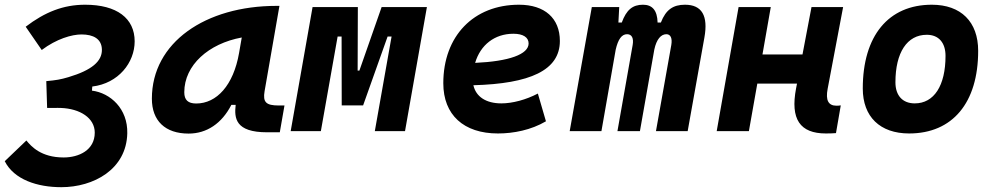

<svg xmlns="http://www.w3.org/2000/svg" viewBox="-32 -547 4154 801"><path d="M223.6 233.9C358.4 233.9 495.6 159.7 499 9.3C501.5 -93.3 428.7 -159.2 351.6 -168.9L353 -186C462.4 -199.2 529.8 -286.1 529.8 -374.5C529.8 -470.7 455.6 -527.3 323.2 -527.3C231.9 -527.3 155.3 -496.6 75.2 -435.5L142.1 -338.4C203.6 -384.8 267.6 -403.3 308.1 -403.3C356.9 -403.3 392.6 -385.3 393.1 -339.4C393.6 -291.5 351.6 -254.4 253.4 -225.1C220.2 -215.3 203.1 -212.4 161.1 -208.5L164.6 -96.7C175.3 -96.7 184.1 -96.7 191.4 -96.7C204.1 -96.7 213.4 -97.2 221.2 -96.7C302.2 -93.8 363.3 -54.7 363.3 6.3C363.3 79.6 296.9 109.9 233.4 109.9C138.7 109.9 97.7 63 78.1 39.1L-12.2 125.5C26.9 202.6 124 233.9 223.6 233.9Z M754.9 10.3C830.6 10.3 893.6 -32.2 933.1 -109.4H951.2C944.8 -54.2 949.7 4.9 1082 4.9H1135.3L1154.8 -106.9H1131.3C1077.6 -106.9 1064 -120.6 1071.8 -166.5L1133.8 -522.5H1121.6C825.2 -522.5 601.6 -370.1 601.6 -135.3C601.6 -43 657.2 10.3 754.9 10.3ZM786.6 -115.2C752.4 -115.2 736.8 -129.9 736.8 -162.1C736.8 -275.4 838.4 -365.2 976.6 -390.6L965.3 -325.7C941.9 -191.4 872.1 -115.2 786.6 -115.2Z M1180.7 0H1306.6L1376.5 -394.5H1393.1L1393.6 -107.4H1482.9L1585 -394.5H1601.6L1531.7 0H1657.7L1749 -517.6H1560.1L1467.3 -252.4H1460L1460.9 -517.6H1272Z M2059.6 -115.7C1995.6 -115.7 1953.6 -143.6 1942.9 -191.4C2178.7 -197.8 2303.7 -253.4 2303.7 -376C2303.7 -471.2 2240.2 -527.3 2133.3 -527.3C1943.8 -527.3 1817.4 -396.5 1817.4 -199.7C1817.4 -67.9 1902.3 9.8 2045.4 9.8C2109.9 9.8 2183.6 -4.4 2245.6 -41L2211.9 -156.7C2162.6 -130.9 2106.4 -115.7 2059.6 -115.7ZM1950.2 -284.7C1972.2 -359.4 2031.2 -406.2 2109.9 -406.2C2150.4 -406.2 2173.3 -391.1 2173.3 -365.7C2173.3 -320.3 2091.3 -291 1950.2 -284.7Z M2551.3 -517.6H2437L2344.7 0H2477.1L2536.6 -339.8C2546.4 -382.8 2561.5 -404.3 2584 -404.3C2604 -404.3 2612.3 -387.7 2607.4 -359.4L2543.9 0H2637.7L2697.8 -340.8C2707 -383.3 2725.6 -404.3 2748 -404.3C2765.6 -404.3 2773.4 -387.7 2768.6 -359.4L2704.6 0H2836.9L2906.7 -390.6C2922.9 -481 2896.5 -527.3 2825.7 -527.3C2776.9 -527.3 2746.1 -507.3 2725.1 -453.1H2711.4C2710 -504.4 2689 -527.3 2650.4 -527.3C2607.4 -527.3 2581.5 -506.3 2562 -453.1H2547.9Z M2958 0H3092.3L3127.4 -198.2H3293L3289.1 -178.2C3264.6 -49.8 3305.2 9.8 3413.6 9.8C3430.2 9.8 3443.4 9.3 3455.6 8.3L3475.6 -107.4C3469.2 -106.4 3463.4 -106 3458 -106C3423.8 -106 3411.6 -128.4 3420.9 -176.8L3485.4 -517.6H3353.5L3315.9 -319.8H3148.9L3183.6 -517.6H3049.3Z M3760.7 9.8C3941.9 9.8 4048.8 -118.2 4048.8 -335C4048.8 -456.1 3977.1 -527.3 3855.5 -527.3C3674.3 -527.3 3567.4 -397.5 3567.4 -177.7C3567.4 -60.1 3639.2 9.8 3760.7 9.8ZM3784.2 -115.7C3733.4 -115.7 3703.6 -148.4 3703.6 -203.6C3703.6 -328.1 3752.4 -401.9 3834.5 -401.9C3883.8 -401.9 3912.6 -369.1 3912.6 -314C3912.6 -189.5 3864.7 -115.7 3784.2 -115.7Z"/></svg>

Font: Cascadia Mono PL
Style: Bold Italic
Weight: 700
Italic angle: -10°
Monospace: yes
Designer: Aaron Bell
Foundry: Saja Typeworks
Version: Version 2404.023